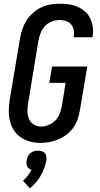

<svg xmlns="http://www.w3.org/2000/svg" viewBox="-20 -763 540 1036"><path d="M199 8Q170 8 143 1Q116 -6 93.5 -21Q71 -36 56 -58.5Q41 -81 34 -108Q27 -135 27.5 -164Q28 -193 32 -222L88 -556Q92 -581 100.5 -605.5Q109 -630 123 -652.5Q137 -675 157.5 -693Q178 -711 201.5 -722.5Q225 -734 250.5 -738.5Q276 -743 301 -743Q327 -743 352 -739.5Q377 -736 398.5 -726.5Q420 -717 438 -701.5Q456 -686 466.5 -664.5Q477 -643 480.5 -618Q484 -593 480 -568L479 -562H378V-565Q381 -583 378 -600.5Q375 -618 364 -631Q353 -644 336 -649.5Q319 -655 301 -655Q280 -655 258.5 -646.5Q237 -638 222 -621.5Q207 -605 199 -584Q191 -563 187 -542L132 -207Q128 -185 128 -163.5Q128 -142 136 -122.5Q144 -103 161.5 -91.5Q179 -80 201 -80Q222 -80 243 -89Q264 -98 279.5 -114Q295 -130 302.5 -151Q310 -172 314 -193L334 -316H246L261 -404H451L413 -179Q409 -154 402 -129Q395 -104 380.5 -81.5Q366 -59 345 -41.5Q324 -24 299.5 -13Q275 -2 249.5 3Q224 8 199 8ZM141 253 104 212Q118 200 130 185Q142 170 150 153Q143 151 136.5 146.5Q130 142 127 135Q124 128 123 119.5Q122 111 124 103Q125 92 130 81.5Q135 71 143.5 63.5Q152 56 163 53Q174 50 185 50Q196 50 206 53Q216 56 222.5 63.5Q229 71 230 81.5Q231 92 230 103Q226 124 218.5 144.5Q211 165 200 184.5Q189 204 174 221.5Q159 239 141 253Z"/></svg>

Font: Iosevka SS18 Semibold
Style: Italic
Weight: 600
Italic angle: -9°
Monospace: yes
Designer: Belleve Invis
Foundry: Belleve Invis
Version: Version 25.1.1; ttfautohint (v1.8.4)